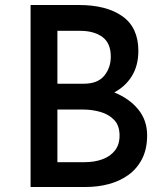

<svg xmlns="http://www.w3.org/2000/svg" viewBox="-20 -746 664 766"><path d="M295 -726Q405 -726 468.5 -681Q532 -636 532 -543Q532 -483 504.5 -440Q477 -397 428.5 -373.5Q380 -350 314 -347L298 -404Q375 -402 435.5 -377.5Q496 -353 531.5 -309.5Q567 -266 567 -206Q567 -151 546.5 -111.5Q526 -72 491.5 -47.5Q457 -23 413.5 -11.5Q370 0 323 0H102V-726ZM314 -412Q370 -412 396 -444Q422 -476 422 -520Q422 -574 388.5 -598.5Q355 -623 300 -623H209V-412ZM318 -99Q357 -99 388.5 -110.5Q420 -122 438.5 -145.5Q457 -169 457 -205Q457 -245 435.5 -267.5Q414 -290 380.5 -299.5Q347 -309 311 -309H209V-99Z"/></svg>

Font: Josefin Sans Thin Medium
Style: Regular
Weight: 500
Version: Version 2.000